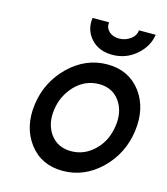

<svg xmlns="http://www.w3.org/2000/svg" viewBox="-107 -783 763 879"><g transform="rotate(15 274.0 -344.0)"><path d="M331 -415Q395 -415 429 -367Q463 -319 453 -250Q448 -215 434.5 -186Q421 -157 397 -133Q349 -85 285 -85Q221 -85 186 -133Q152 -181 162 -250Q167 -285 181.5 -314Q196 -343 219 -367Q267 -415 331 -415ZM345 -512Q243 -512 164 -436Q85 -359 70 -250Q55 -140 112 -64Q169 12 271 12Q373 12 452 -64Q530 -140 545 -250Q560 -360 504 -436Q446 -512 345 -512ZM223 -700Q215 -642 252 -601Q289 -560 353 -560Q417 -560 465 -601Q514 -643 522 -700H443Q440 -673 417 -657Q393 -640 364 -640Q334 -640 316 -657Q298 -674 301 -700Z"/></g></svg>

Font: Unageo
Style: Medium-Italic
Weight: 500
Designer: Richard Sepsi
Foundry: Richard Sepsi
Version: Version 2.000